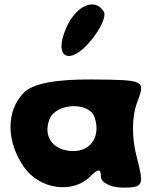

<svg xmlns="http://www.w3.org/2000/svg" viewBox="-20 -907 696 877"><path d="M88 -483C7 -400 8 -259 91 -142C162 -42 312 -21 391 -100C429 -138 441 -138 441 -100C441 -73 487 -50 541 -50C635 -50 639 -59 604 -192C581 -280 582 -374 606 -438C645 -541 644 -542 398 -544C231 -545 129 -525 88 -483ZM412 -371C441 -288 397 -217 316 -217C224 -217 175 -282 206 -362C235 -437 387 -444 412 -371ZM284 -783C220 -641 299 -602 398 -725C442 -779 466 -835 454 -854C414 -919 329 -883 284 -783Z"/></svg>

Font: Hussar Skorodowane
Style: Bold
Weight: 700
Foundry: Cannot Into Space Fonts
Version: Version 0.892